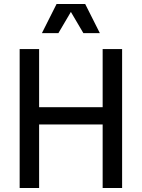

<svg xmlns="http://www.w3.org/2000/svg" viewBox="-20 -947 715 967"><path d="M177 -700V-407H497V-700H595V0H497V-320H177V0H79V-700ZM409 -927 483 -780H400L337 -887L274 -780H191L265 -927Z"/></svg>

Font: MedMera Sans Display
Style: Regular
Weight: 500
Designer: Kasper Nordkvist
Foundry: UNCUT.wtf
Version: Version 1.300